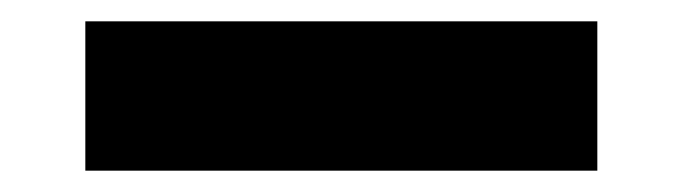

<svg xmlns="http://www.w3.org/2000/svg" viewBox="-20 5 640 180"><path d="M540 165H60V25H540Z"/></svg>

Font: JetBrains Mono Extra Bold
Style: Regular
Weight: 800
Monospace: yes
Designer: Philipp Nurullin, Konstantin Bulenkov
Foundry: JetBrains
Version: 2.002